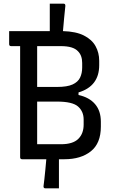

<svg xmlns="http://www.w3.org/2000/svg" viewBox="-20 -870 640 1049"><path d="M218 145Q220 133 222.5 108.5Q225 84 228 55Q231 26 233 0H101Q90 0 90 -11V-618H41Q30 -618 30 -629V-700H252V-850H327Q338 -850 337 -837Q334 -811 330.5 -772.5Q327 -734 324 -700Q395 -698 438.5 -676Q482 -654 502 -618Q522 -582 522 -538V-514Q522 -399 409 -365V-351Q468 -338 499.5 -301Q531 -264 531 -205V-178Q531 -87 476.5 -43.5Q422 0 332 0H302V159H228Q216 159 218 145ZM312 -618H183V-395H292Q347 -395 376.5 -408.5Q406 -422 417.5 -446Q429 -470 429 -501V-526Q429 -567 406 -590Q393 -604 370 -611Q347 -618 312 -618ZM183 -82H313Q378 -82 407.5 -111Q437 -140 437 -189V-217Q437 -261 406.5 -288Q376 -315 291 -315H183Z"/></svg>

Font: Recursive Mn Lnr St
Style: Regular
Weight: 400
Monospace: yes
Version: Version 1.079;hotconv 1.0.112;makeotfexe 2.5.65598; ttfautoh